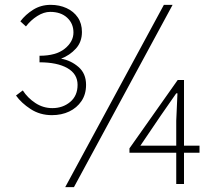

<svg xmlns="http://www.w3.org/2000/svg" viewBox="-20 -759 897 792"><path d="M194 -284Q145 -284 106.5 -309Q68 -334 46 -365L74 -386Q94 -355 126 -334Q158 -313 196 -313Q239 -313 269.5 -338.5Q300 -364 300 -409Q300 -454 258 -478Q216 -502 143 -502V-529Q211 -529 247 -558Q283 -587 283 -625Q283 -662 257 -686Q231 -710 187 -710Q161 -710 134 -693Q107 -676 87 -650L64 -671Q85 -699 117 -719Q149 -739 189 -739Q225 -739 254.5 -725.5Q284 -712 301 -687Q318 -662 318 -627Q318 -586 293 -558.5Q268 -531 232 -517Q272 -510 303.5 -483Q335 -456 335 -409Q335 -370 316 -342Q297 -314 265.5 -299Q234 -284 194 -284ZM249 13 656 -739H692L285 13ZM707 0V-261L712 -374H707L643 -282L559 -158H803V-129H514V-147L713 -429H739V0Z"/></svg>

Font: Shanggu Sans SC VF
Style: Regular
Weight: 250
Designer: GuiWonder
Version: Version 1.021